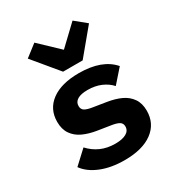

<svg xmlns="http://www.w3.org/2000/svg" viewBox="-189 -918 978 1054"><g transform="rotate(-30 300.0 -391.5)"><path d="M49 -85 132 -162Q163 -128 203.5 -110Q244 -92 295 -92Q339 -92 364 -106Q389 -120 389 -147Q389 -167 373.5 -176.5Q358 -186 325 -191L242 -204Q193 -212 156.5 -229Q120 -246 98.5 -277Q77 -308 77 -355Q77 -436 139.5 -482Q202 -528 313 -528Q460 -528 528 -449L454 -365Q430 -392 393 -408Q356 -424 308 -424Q266 -424 244 -410.5Q222 -397 222 -372Q222 -351 237.5 -341.5Q253 -332 286 -327L368 -314Q418 -306 454.5 -289Q491 -272 512.5 -241Q534 -210 534 -163Q534 -82 471 -35Q408 12 294 12Q209 12 145 -14Q81 -40 49 -85ZM243 -578 111 -737 186 -795 307 -680 428 -795 499 -737 367 -578Z"/></g></svg>

Font: iA Writer Mono V
Style: Regular
Weight: 400
Designer: Mike Abbink, Paul van der Laan, Pieter van Rosmalen
Foundry: Bold Monday
Version: Version 2.000